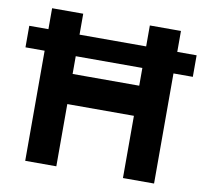

<svg xmlns="http://www.w3.org/2000/svg" viewBox="-83 -856 1019 948"><g transform="rotate(10 426.5 -382.5)"><path d="M103 -552H7V-660H103V-765H259V-660H593V-765H749V-660H846V-552H749V0H593V-312H259V0H103ZM593 -463V-552H259V-463Z"/></g></svg>

Font: Application
Style: Bold
Weight: 700
Designer: Wei Huang
Foundry: Wei Huang
Version: Version 0.012